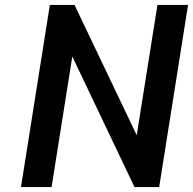

<svg xmlns="http://www.w3.org/2000/svg" viewBox="-20 -758 782 778"><path d="M182 -738H282L534 -210L618 -738H742L625 0H525L273 -529L189 0H65Z"/></svg>

Font: Exo SemiBold
Style: Italic
Weight: 600
Italic angle: -9°
Designer: Natanael Gama
Foundry: Natanael Gama
Version: Version 1.500; ttfautohint (v1.6)